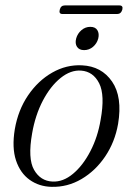

<svg xmlns="http://www.w3.org/2000/svg" viewBox="-20 -698 496 726"><path d="M290 -451Q364 -447.5 403.8 -389.5Q443.5 -331.5 426.5 -229.5Q414.5 -161 377.8 -106.5Q341 -52 288.2 -21Q235.5 10 175 8.5Q128 7.5 92.2 -18Q56.5 -43.5 40.5 -91.5Q24.5 -139.5 36 -209.5Q48.5 -282 86.2 -337.5Q124 -393 177.5 -423.5Q231 -454 290 -451ZM178.5 -11.5Q218.5 -9.5 256 -40.8Q293.5 -72 321.5 -125.8Q349.5 -179.5 360.5 -245Q377.5 -338.5 355 -383Q332.5 -427.5 287 -431Q247.5 -434 209.2 -403.2Q171 -372.5 142.2 -317.8Q113.5 -263 101.5 -194Q84.5 -98 108.8 -55.8Q133 -13.5 178.5 -11.5ZM298 -508.5Q279.5 -508.5 271.2 -521Q263 -533.5 268 -552.5Q273 -571 287.8 -583.8Q302.5 -596.5 321.5 -596.5Q340.5 -596.5 348.2 -583.8Q356 -571 351.5 -552.5Q346.5 -533.5 331.8 -521Q317 -508.5 298 -508.5ZM206 -661.5Q210 -677.5 225 -677.5H431.5Q446.5 -677.5 442.5 -661.5Q437.5 -645 423 -645H216.5Q201.5 -645 206 -661.5Z"/></svg>

Font: Fraunces 72pt S000 Light
Style: Italic
Weight: 300
Italic angle: -16°
Version: Version 1.000; ttfautohint (v1.8.3)